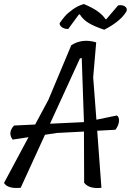

<svg xmlns="http://www.w3.org/2000/svg" viewBox="-31 -935 651 956"><path d="M498 -839 557 -908Q578 -912 591 -903Q604 -894 599 -879Q570 -829 488 -787Q437 -804 409.5 -821Q382 -838 366 -864L361 -862L309 -791Q291 -790 278 -799Q265 -808 266 -820Q281 -841 293 -855Q305 -869 330.5 -887.5Q356 -906 386 -915Q467 -882 494 -840ZM449 -339 551 -360Q563 -352 561.5 -331.5Q560 -311 544 -289L453 -284L474 0Q413 7 388 -25L387 -280L253 -273L193 -264L72 0Q7 6 -11 -24L111 -252L32 -240Q6 -274 39 -310L144 -315L210 -438L324 -710Q379 -745 448 -724L433 -550ZM218 -319 387 -327 376 -646 367 -644Z"/></svg>

Font: Tillana
Style: Regular
Weight: 400
Designer: Lipi Raval (Devanagari, Latin), Jonny Pinhorn (Latin)
Foundry: Indian Type Foundry
Version: Version 2.003;PS 1.0;hotconv 1.0.79;makeotf.lib2.5.61930; tt